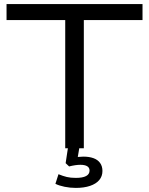

<svg xmlns="http://www.w3.org/2000/svg" viewBox="-20 -725 728 939"><path d="M299 0V-627H12V-705H677V-627H390V0ZM351 194Q323 194 296 188.5Q269 183 251 174L266 127Q288 136 306.5 140.5Q325 145 351 145Q384 145 401 136Q418 127 418 109Q418 95 406.5 88Q395 81 373 81Q361 81 347.5 83Q334 85 318 89L301 73L315 -20H371L358 57L332 49Q348 44 362 42.5Q376 41 388 41Q416 41 437 48.5Q458 56 469.5 72Q481 88 481 111Q481 137 465.5 155.5Q450 174 420.5 184Q391 194 351 194Z"/></svg>

Font: Nunito Sans 10pt SemiExpanded
Style: Regular
Weight: 400
Width: 6
Designer: Vernon Adams
Foundry: Vernon Adams
Version: Version 3.101;gftools[0.9.27]